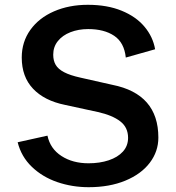

<svg xmlns="http://www.w3.org/2000/svg" viewBox="-20 -769 733 799"><path d="M348.5 -89.5Q395 -89.5 432.5 -102Q470 -114.5 491.5 -138.2Q513 -162 513 -195.5Q513 -239 480.2 -264.2Q447.5 -289.5 386.5 -303L250.5 -332.5Q164.5 -350 117.5 -399.8Q70.5 -449.5 70.5 -529.5Q70.5 -594.5 106.2 -644.5Q142 -694.5 204.8 -721.8Q267.5 -749 345.5 -749Q426 -749 486 -724.5Q546 -700 581.2 -658Q616.5 -616 625.5 -564L503.5 -529.5Q497 -592 455.2 -620Q413.5 -648 347 -648Q306.5 -648 273.2 -635Q240 -622 220.8 -598Q201.5 -574 201.5 -541.5Q201.5 -516.5 211.8 -499Q222 -481.5 246.8 -468.5Q271.5 -455.5 314.5 -446L447.5 -416Q639 -378 639 -196.5Q639 -138.5 603.2 -91.5Q567.5 -44.5 501.5 -17.2Q435.5 10 349 10Q280.5 10 218.5 -11.2Q156.5 -32.5 112.5 -74.8Q68.5 -117 53.5 -177L177.5 -204.5Q189 -150 235.8 -119.8Q282.5 -89.5 348.5 -89.5Z"/></svg>

Font: 1883 Sans SemiBold
Style: Regular
Weight: 600
Designer: 1883 Sans project is a fork of Public Sans.
Version: Version 1.009